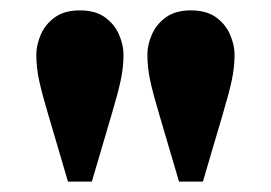

<svg xmlns="http://www.w3.org/2000/svg" viewBox="-20 -770 522 370"><path d="M111 -420 73 -549Q61 -589 55.5 -614.5Q50 -640 50 -665Q50 -683 58.5 -703Q67 -723 85.5 -736.5Q104 -750 134 -750Q164 -750 182.5 -736.5Q201 -723 209.5 -703Q218 -683 218 -665Q218 -640 212.5 -614.5Q207 -589 195 -549L157 -420ZM325 -420 287 -549Q275 -589 269.5 -614.5Q264 -640 264 -665Q264 -683 272.5 -703Q281 -723 299.5 -736.5Q318 -750 348 -750Q378 -750 396.5 -736.5Q415 -723 423.5 -703Q432 -683 432 -665Q432 -640 426.5 -614.5Q421 -589 409 -549L371 -420Z"/></svg>

Font: Instrument Sans
Style: Bold
Weight: 700
Designer: Rodrigo Fuenzalida
Foundry: fragTYPE
Version: Version 1.000; ttfautohint (v1.8.4.7-5d5b);gftools[0.9.28]